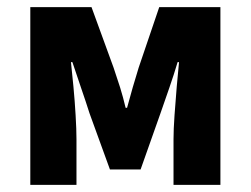

<svg xmlns="http://www.w3.org/2000/svg" viewBox="-20 -516 700 536"><path d="M64.6 0V-496H235.5L297 -327.4Q306.8 -298.7 315.3 -271.8Q323.7 -244.9 330.7 -215H334.7Q342.7 -244.9 350.5 -271.8Q358.3 -298.7 367.2 -327.4L424.5 -496H595.3V0H464.4V-127.2Q464.4 -154.4 467.2 -194.2Q470.1 -234 473.4 -274.2Q476.8 -314.4 479.8 -342.5H475.8Q465.8 -308.5 452.4 -270Q439 -231.4 428 -199.8L372.5 -42.9H286.9L229.9 -199.8Q219.9 -231.4 206.5 -270.2Q193.1 -309 182.1 -342.5H178.1Q181.1 -314.4 185 -274.2Q188.8 -234 191.1 -194.2Q193.5 -154.4 193.5 -127.2V0Z"/></svg>

Font: SourceSans3VF
Style: Regular
Weight: 200
Designer: Paul D. Hunt
Foundry: Adobe
Version: Version 3.052;hotconv 1.1.0;makeotfexe 2.6.0